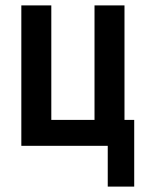

<svg xmlns="http://www.w3.org/2000/svg" viewBox="-20 -540 540 711"><path d="M379 151V0H59V-520H170V-96H330V-520H441V-96H477V151Z"/></svg>

Font: Moesevka
Style: Bold
Weight: 700
Monospace: yes
Designer: Belleve Invis
Foundry: Belleve Invis
Version: Version 32.5.0; ttfautohint (v1.8.4)